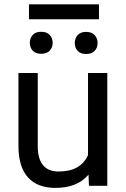

<svg xmlns="http://www.w3.org/2000/svg" viewBox="-20 -870 591 899"><path d="M394.5 -52.2Q341.8 9.8 239.7 9.8Q155.3 9.8 111.1 -39.3Q66.9 -88.4 66.4 -184.6V-528.3H156.7V-187Q156.7 -66.9 254.4 -66.9Q357.9 -66.9 392.1 -144V-528.3H482.4V0H396.5ZM119.6 -669.4Q119.6 -691.4 133.1 -706.3Q146.5 -721.2 172.9 -721.2Q199.2 -721.2 212.9 -706.3Q226.6 -691.4 226.6 -669.4Q226.6 -647.5 212.9 -632.8Q199.2 -618.2 172.9 -618.2Q146.5 -618.2 133.1 -632.8Q119.6 -647.5 119.6 -669.4ZM330.1 -668.5Q330.1 -690.4 343.5 -705.6Q356.9 -720.7 383.3 -720.7Q409.7 -720.7 423.3 -705.6Q437 -690.4 437 -668.5Q437 -646.5 423.3 -631.8Q409.7 -617.2 383.3 -617.2Q356.9 -617.2 343.5 -631.8Q330.1 -646.5 330.1 -668.5ZM443.4 -779.8H115.7V-849.6H443.4Z"/></svg>

Font: Roboto
Style: Regular
Weight: 400
Designer: Google
Version: Version 2.001047; 2015